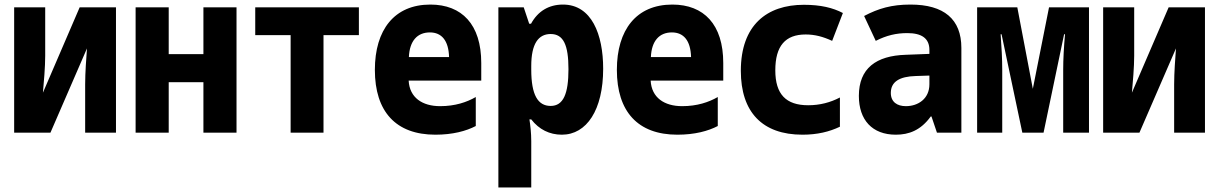

<svg xmlns="http://www.w3.org/2000/svg" viewBox="-20 -581 5340 841"><path d="M42 0H201L361 -369C358 -328 353 -263 353 -212V0H488V-549H329L168 -175C172 -218 178 -288 178 -337V-549H42Z M574 0H719V-221H871V0H1016V-549H871V-344H719V-549H574Z M1253 0H1397V-427H1552V-549H1098V-427H1253Z M1887 9C1963 9 2022 -7 2064 -29V-156C2024 -133 1973 -116 1908 -116C1830 -116 1774 -153 1770 -228H2088V-305C2088 -474 2003 -561 1865 -561C1707 -561 1622 -450 1622 -275C1622 -92 1714 9 1887 9ZM1771 -331C1774 -402 1808 -439 1863 -439C1914 -439 1945 -404 1947 -331Z M2163 240H2307V37C2307 2 2303 -33 2299 -58H2307C2341 -14 2387 9 2441 9C2550 9 2622 -100 2622 -280C2622 -431 2571 -561 2446 -561C2384 -561 2336 -532 2306 -477H2298L2274 -549H2163ZM2392 -117C2336 -117 2307 -165 2307 -276V-292C2307 -389 2338 -432 2392 -432C2448 -432 2470 -384 2470 -278C2470 -171 2448 -117 2392 -117Z M2947 9C3023 9 3082 -7 3124 -29V-156C3084 -133 3033 -116 2968 -116C2890 -116 2834 -153 2830 -228H3148V-305C3148 -474 3063 -561 2925 -561C2767 -561 2682 -450 2682 -275C2682 -92 2774 9 2947 9ZM2831 -331C2834 -402 2868 -439 2923 -439C2974 -439 3005 -404 3007 -331Z M3495 9C3560 9 3613 -4 3659 -26V-154C3617 -132 3571 -120 3520 -120C3423 -120 3376 -168 3376 -273C3376 -380 3420 -430 3509 -430C3550 -430 3586 -420 3625 -402L3672 -524C3628 -547 3575 -560 3501 -560C3339 -560 3225 -471 3225 -271C3225 -90 3319 9 3495 9Z M3904 9C3961 9 4013 -10 4057 -71H4060L4084 0H4191V-371C4191 -497 4115 -561 3968 -561C3885 -561 3828 -544 3765 -511L3816 -402C3863 -426 3906 -436 3954 -436C4016 -436 4051 -414 4051 -362V-345L3947 -341C3818 -337 3742 -282 3742 -161C3742 -56 3800 9 3904 9ZM3948 -116C3910 -116 3882 -134 3882 -174C3882 -223 3920 -246 3991 -248L4051 -250V-212C4051 -148 4001 -116 3948 -116Z M4260 0H4370V-275C4370 -323 4367 -376 4363 -431H4367L4458 0H4551L4641 -431H4645C4640 -376 4637 -320 4637 -276V0H4750V-549H4575L4504 -192L4436 -549H4260Z M4812 0H4971L5131 -369C5128 -328 5123 -263 5123 -212V0H5258V-549H5099L4938 -175C4942 -218 4948 -288 4948 -337V-549H4812Z"/></svg>

Font: Noto Sans Mono Condensed ExtraBold
Style: Regular
Weight: 800
Width: 3
Designer: Monotype Design Team
Foundry: Monotype Imaging Inc.
Version: Version 2.014